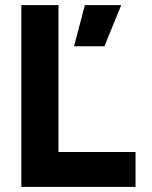

<svg xmlns="http://www.w3.org/2000/svg" viewBox="-20 -727 592 747"><path d="M63 -707H207.5V0H63ZM205.6 -135.7H507.3V0H205.6ZM268.1 -546.9 310.1 -707H451.7L386.2 -546.9Z"/></svg>

Font: Wanted Sans Std Variable
Style: Regular
Weight: 400
Designer: Original Design by Kil Hyung-jin and Kang Hanbin, Wanted Lab, Inc;
Foundry: Wanted Lab, Inc.
Version: Version 1.003;Glyphs 3.2 (3227)